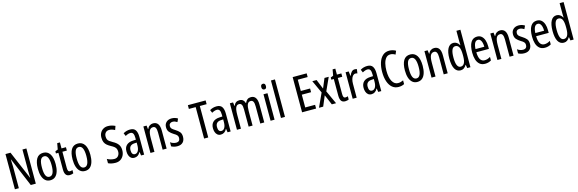

<svg xmlns="http://www.w3.org/2000/svg" viewBox="71 -2255 11326 3761"><g transform="rotate(-15 5734.0 -375.0)"><path d="M497 0H395L151 -582H147Q153 -500 153 -438V0H73V-714H175L419 -141H422Q420 -185 418.5 -221.5Q417 -258 417 -286V-714H497Z M972 -269Q972 -186 952.5 -123Q933 -60 893 -25Q853 10 790 10Q731 10 691 -25Q651 -60 631 -122.5Q611 -185 611 -269Q611 -402 655 -474.5Q699 -547 792 -547Q878 -547 925 -476.5Q972 -406 972 -269ZM694 -269Q694 -166 717.5 -113.5Q741 -61 792 -61Q890 -61 890 -269Q890 -476 792 -476Q740 -476 717 -424.5Q694 -373 694 -269Z M1211 -62Q1223 -62 1235 -65Q1247 -68 1259 -72V-6Q1243 1 1225 5.5Q1207 10 1184 10Q1131 10 1106 -25.5Q1081 -61 1081 -133V-469H1031V-513L1085 -535L1107 -658H1162V-537H1252V-469H1162V-143Q1162 -103 1172 -82.5Q1182 -62 1211 -62Z M1676 -269Q1676 -186 1656.5 -123Q1637 -60 1597 -25Q1557 10 1494 10Q1435 10 1395 -25Q1355 -60 1335 -122.5Q1315 -185 1315 -269Q1315 -402 1359 -474.5Q1403 -547 1496 -547Q1582 -547 1629 -476.5Q1676 -406 1676 -269ZM1398 -269Q1398 -166 1421.5 -113.5Q1445 -61 1496 -61Q1594 -61 1594 -269Q1594 -476 1496 -476Q1444 -476 1421 -424.5Q1398 -373 1398 -269Z M2303 -196Q2303 -136 2279.5 -89.5Q2256 -43 2214 -16.5Q2172 10 2115 10Q2028 10 1966 -21V-108Q2000 -89 2039 -79Q2078 -69 2112 -69Q2162 -69 2190 -104Q2218 -139 2218 -188Q2218 -223 2207.5 -247Q2197 -271 2173 -291Q2149 -311 2108 -332Q2066 -355 2035 -380.5Q2004 -406 1987.5 -443Q1971 -480 1971 -536Q1970 -592 1993.5 -634.5Q2017 -677 2058.5 -701Q2100 -725 2153 -724Q2195 -724 2232 -713.5Q2269 -703 2297 -689L2270 -612Q2210 -645 2155 -645Q2109 -645 2082.5 -615.5Q2056 -586 2056 -540Q2056 -503 2066 -479.5Q2076 -456 2100.5 -437.5Q2125 -419 2166 -396Q2236 -359 2269.5 -312Q2303 -265 2303 -196Z M2554 -547Q2630 -547 2662 -499Q2694 -451 2694 -362V0H2632L2620 -74H2618Q2576 10 2495 10Q2454 10 2427 -12.5Q2400 -35 2387.5 -71.5Q2375 -108 2375 -150Q2375 -230 2421 -274Q2467 -318 2552 -322L2613 -325V-360Q2613 -422 2596 -451Q2579 -480 2541 -480Q2497 -480 2440 -447L2414 -508Q2477 -547 2554 -547ZM2566 -263Q2458 -257 2458 -152Q2458 -103 2475 -79.5Q2492 -56 2523 -56Q2565 -56 2589.5 -97.5Q2614 -139 2614 -212V-266Z M3019 -547Q3150 -547 3150 -364V0H3069V-348Q3069 -411 3053 -443Q3037 -475 3001 -475Q2949 -475 2926 -429Q2903 -383 2903 -279V0H2822V-537H2887L2896 -464H2901Q2918 -504 2949.5 -525.5Q2981 -547 3019 -547Z M3520 -144Q3520 -70 3480 -30Q3440 10 3368 10Q3331 10 3300 1.5Q3269 -7 3246 -20V-104Q3268 -86 3300 -74.5Q3332 -63 3365 -63Q3400 -63 3420 -83.5Q3440 -104 3440 -141Q3440 -173 3421.5 -195Q3403 -217 3358 -242Q3308 -273 3277 -308.5Q3246 -344 3246 -406Q3246 -470 3287.5 -508.5Q3329 -547 3396 -547Q3463 -547 3519 -512L3489 -447Q3468 -461 3445 -469.5Q3422 -478 3397 -478Q3363 -478 3343.5 -459Q3324 -440 3324 -408Q3324 -376 3343 -356Q3362 -336 3409 -307Q3459 -276 3489.5 -241Q3520 -206 3520 -144Z M3994 0H3910V-638H3772V-714H4132V-638H3994Z M4308 -547Q4384 -547 4416 -499Q4448 -451 4448 -362V0H4386L4374 -74H4372Q4330 10 4249 10Q4208 10 4181 -12.5Q4154 -35 4141.5 -71.5Q4129 -108 4129 -150Q4129 -230 4175 -274Q4221 -318 4306 -322L4367 -325V-360Q4367 -422 4350 -451Q4333 -480 4295 -480Q4251 -480 4194 -447L4168 -508Q4231 -547 4308 -547ZM4320 -263Q4212 -257 4212 -152Q4212 -103 4229 -79.5Q4246 -56 4277 -56Q4319 -56 4343.5 -97.5Q4368 -139 4368 -212V-266Z M5004 -547Q5130 -547 5130 -360V0H5049V-345Q5049 -415 5032 -445Q5015 -475 4981 -475Q4933 -475 4913 -429.5Q4893 -384 4893 -296V0H4813V-348Q4813 -417 4796.5 -446Q4780 -475 4745 -475Q4709 -475 4690 -450.5Q4671 -426 4664 -382Q4657 -338 4657 -281V0H4576V-537H4641L4650 -464H4655Q4687 -547 4770 -547Q4816 -547 4843 -523Q4870 -499 4879 -461H4885Q4904 -505 4932 -526Q4960 -547 5004 -547Z M5300 -739Q5346 -739 5346 -681Q5346 -624 5300 -624Q5278 -624 5265 -639Q5252 -654 5252 -681Q5252 -739 5300 -739ZM5339 -537V0H5258V-537Z M5550 0H5469V-760H5550Z M6181 0H5897V-714H6181V-639H5981V-410H6169V-335H5981V-76H6181Z M6367 -277 6248 -537H6335L6414 -343L6495 -537H6581L6461 -273L6586 0H6500L6412 -207L6325 0H6240Z M6796 -62Q6808 -62 6820 -65Q6832 -68 6844 -72V-6Q6828 1 6810 5.5Q6792 10 6769 10Q6716 10 6691 -25.5Q6666 -61 6666 -133V-469H6616V-513L6670 -535L6692 -658H6747V-537H6837V-469H6747V-143Q6747 -103 6757 -82.5Q6767 -62 6796 -62Z M7107 -547Q7131 -547 7153 -540L7141 -456Q7124 -463 7101 -463Q7073 -463 7050.5 -439Q7028 -415 7016 -374Q7004 -333 7004 -280V0H6923V-537H6986L6997 -445H7002Q7019 -492 7045.5 -519.5Q7072 -547 7107 -547Z M7363 -547Q7439 -547 7471 -499Q7503 -451 7503 -362V0H7441L7429 -74H7427Q7385 10 7304 10Q7263 10 7236 -12.5Q7209 -35 7196.5 -71.5Q7184 -108 7184 -150Q7184 -230 7230 -274Q7276 -318 7361 -322L7422 -325V-360Q7422 -422 7405 -451Q7388 -480 7350 -480Q7306 -480 7249 -447L7223 -508Q7286 -547 7363 -547ZM7375 -263Q7267 -257 7267 -152Q7267 -103 7284 -79.5Q7301 -56 7332 -56Q7374 -56 7398.5 -97.5Q7423 -139 7423 -212V-266Z M7858 -649Q7803 -649 7769 -608.5Q7735 -568 7719 -501.5Q7703 -435 7703 -357Q7703 -221 7746.5 -143.5Q7790 -66 7863 -66Q7893 -66 7919.5 -73.5Q7946 -81 7970 -93V-17Q7922 10 7853 10Q7780 10 7727 -34Q7674 -78 7645 -160.5Q7616 -243 7616 -358Q7616 -460 7642 -543Q7668 -626 7721.5 -675.5Q7775 -725 7855 -725Q7927 -725 7988 -689L7958 -618Q7936 -632 7911 -640.5Q7886 -649 7858 -649Z M8415 -269Q8415 -186 8395.5 -123Q8376 -60 8336 -25Q8296 10 8233 10Q8174 10 8134 -25Q8094 -60 8074 -122.5Q8054 -185 8054 -269Q8054 -402 8098 -474.5Q8142 -547 8235 -547Q8321 -547 8368 -476.5Q8415 -406 8415 -269ZM8137 -269Q8137 -166 8160.5 -113.5Q8184 -61 8235 -61Q8333 -61 8333 -269Q8333 -476 8235 -476Q8183 -476 8160 -424.5Q8137 -373 8137 -269Z M8719 -547Q8850 -547 8850 -364V0H8769V-348Q8769 -411 8753 -443Q8737 -475 8701 -475Q8649 -475 8626 -429Q8603 -383 8603 -279V0H8522V-537H8587L8596 -464H8601Q8618 -504 8649.5 -525.5Q8681 -547 8719 -547Z M9112 10Q9035 10 8995 -61Q8955 -132 8955 -268Q8955 -402 8995 -474.5Q9035 -547 9109 -547Q9146 -547 9177.5 -526.5Q9209 -506 9229 -468H9233Q9230 -513 9230 -542V-760H9311V0H9246L9235 -68H9230Q9208 -30 9179.5 -10Q9151 10 9112 10ZM9131 -59Q9230 -59 9230 -244V-274Q9230 -378 9206 -426.5Q9182 -475 9129 -475Q9082 -475 9060 -422Q9038 -369 9038 -268Q9038 -59 9131 -59Z M9590 -546Q9645 -546 9681 -514.5Q9717 -483 9735 -429.5Q9753 -376 9753 -309V-253H9498Q9501 -59 9617 -59Q9646 -59 9674.5 -68Q9703 -77 9733 -96V-24Q9677 10 9608 10Q9540 10 9498 -26.5Q9456 -63 9437 -125Q9418 -187 9418 -265Q9418 -402 9461.5 -474Q9505 -546 9590 -546ZM9590 -480Q9549 -480 9526 -440Q9503 -400 9499 -317H9677Q9677 -361 9668 -398Q9659 -435 9639.5 -457.5Q9620 -480 9590 -480Z M10055 -547Q10186 -547 10186 -364V0H10105V-348Q10105 -411 10089 -443Q10073 -475 10037 -475Q9985 -475 9962 -429Q9939 -383 9939 -279V0H9858V-537H9923L9932 -464H9937Q9954 -504 9985.5 -525.5Q10017 -547 10055 -547Z M10556 -144Q10556 -70 10516 -30Q10476 10 10404 10Q10367 10 10336 1.5Q10305 -7 10282 -20V-104Q10304 -86 10336 -74.5Q10368 -63 10401 -63Q10436 -63 10456 -83.5Q10476 -104 10476 -141Q10476 -173 10457.5 -195Q10439 -217 10394 -242Q10344 -273 10313 -308.5Q10282 -344 10282 -406Q10282 -470 10323.5 -508.5Q10365 -547 10432 -547Q10499 -547 10555 -512L10525 -447Q10504 -461 10481 -469.5Q10458 -478 10433 -478Q10399 -478 10379.5 -459Q10360 -440 10360 -408Q10360 -376 10379 -356Q10398 -336 10445 -307Q10495 -276 10525.5 -241Q10556 -206 10556 -144Z M10803 -546Q10858 -546 10894 -514.5Q10930 -483 10948 -429.5Q10966 -376 10966 -309V-253H10711Q10714 -59 10830 -59Q10859 -59 10887.5 -68Q10916 -77 10946 -96V-24Q10890 10 10821 10Q10753 10 10711 -26.5Q10669 -63 10650 -125Q10631 -187 10631 -265Q10631 -402 10674.5 -474Q10718 -546 10803 -546ZM10803 -480Q10762 -480 10739 -440Q10716 -400 10712 -317H10890Q10890 -361 10881 -398Q10872 -435 10852.5 -457.5Q10833 -480 10803 -480Z M11205 10Q11128 10 11088 -61Q11048 -132 11048 -268Q11048 -402 11088 -474.5Q11128 -547 11202 -547Q11239 -547 11270.5 -526.5Q11302 -506 11322 -468H11326Q11323 -513 11323 -542V-760H11404V0H11339L11328 -68H11323Q11301 -30 11272.5 -10Q11244 10 11205 10ZM11224 -59Q11323 -59 11323 -244V-274Q11323 -378 11299 -426.5Q11275 -475 11222 -475Q11175 -475 11153 -422Q11131 -369 11131 -268Q11131 -59 11224 -59Z"/></g></svg>

Font: Noto Sans Tamil ExtraCondensed
Style: Regular
Weight: 400
Width: 2
Designer: Jelle Bosma - Monotype Design Team
Foundry: Monotype Imaging Inc.
Version: Version 2.004; ttfautohint (v1.8.4.7-5d5b)